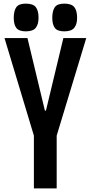

<svg xmlns="http://www.w3.org/2000/svg" viewBox="-20 -1045 503 1065"><path d="M168 -292.5 4.9 -834H132.3L229 -431.6H234.9L331.5 -834H458.5L294.4 -292.5V0H168ZM123 -871.1Q85 -871.1 70.6 -890.1Q56.2 -909.2 56.2 -945.8Q56.2 -984.9 70.3 -1004.9Q84.5 -1024.9 123 -1024.9Q163.1 -1024.9 178.5 -1005.6Q193.8 -986.3 193.8 -945.8Q193.8 -910.6 178.5 -890.9Q163.1 -871.1 123 -871.1ZM336.4 -871.1Q298.3 -871.1 284.2 -890.1Q270 -909.2 270 -945.8Q270 -984.9 283.9 -1004.9Q297.9 -1024.9 336.4 -1024.9Q376.5 -1024.9 392.1 -1005.6Q407.7 -986.3 407.7 -945.8Q407.7 -910.6 392.1 -890.9Q376.5 -871.1 336.4 -871.1Z"/></svg>

Font: Fjalla One
Style: Regular
Weight: 400
Designer: Irina Smirnova, Eben Sorkin
Foundry: Sorkin Type
Version: Version 1.002; ttfautohint (v1.8.4.7-5d5b);gftools[0.9.25]